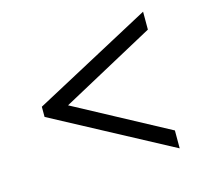

<svg xmlns="http://www.w3.org/2000/svg" viewBox="-79 -694 717 673"><g transform="rotate(-15 279.5 -358.0)"><path d="M494 -110 65 -339V-376L494 -606V-541L155 -357L494 -175Z"/></g></svg>

Font: Noto Serif Bengali Medium
Style: Regular
Weight: 500
Designer: Juan Bruce, Universal Thirst, Indian Type Foundry and the Monotype Design Team.
Foundry: Monotype Imaging Inc.
Version: Version 2.003; ttfautohint (v1.8.4.7-5d5b)